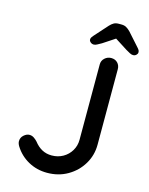

<svg xmlns="http://www.w3.org/2000/svg" viewBox="-132 -977 828 1069"><g transform="rotate(15 282.0 -442.5)"><path d="M245 10Q186 10 137 -17Q88 -44 58 -92Q49 -107 49 -120Q49 -141 65 -155Q81 -169 97 -169Q111 -169 122.5 -161.5Q134 -154 144 -143Q164 -117 189 -103.5Q214 -90 245 -90Q281 -90 310 -106.5Q339 -123 356 -151.5Q373 -180 373 -214V-649Q373 -671 389 -685.5Q405 -700 426 -700Q449 -700 463 -685.5Q477 -671 477 -649V-214Q477 -153 446.5 -102Q416 -51 363.5 -20.5Q311 10 245 10ZM440 -822 355 -766Q341 -758 330.5 -752.5Q320 -747 312 -747Q301 -747 293 -754Q285 -761 285 -769Q285 -776 288 -781Q291 -786 298 -794L366 -870Q377 -882 388.5 -888.5Q400 -895 417 -895H432Q449 -895 460.5 -888.5Q472 -882 484 -870L551 -795Q559 -786 561.5 -781Q564 -776 564 -769Q564 -761 556.5 -754Q549 -747 538 -747Q529 -747 519 -752.5Q509 -758 495 -766L409 -821Z"/></g></svg>

Font: Quicksand SemiBold
Style: Regular
Weight: 600
Designer: Andrew Paglinawan
Foundry: Andrew Paglinawan
Version: Version 3.004